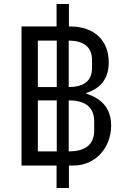

<svg xmlns="http://www.w3.org/2000/svg" viewBox="-20 -831 640 964"><path d="M326 0H350C458 0 538 -88 538 -201C538 -293 483 -339 413 -361V-364C478 -385 526 -429 526 -518C526 -627 454 -698 334 -698H326V-811H264V-698H88V0H264V113H326ZM170 -394V-627H265V-394ZM325 -627C401 -627 442 -594 442 -530V-489C442 -425 401 -394 325 -394ZM170 -71V-327H265V-71ZM325 -327C409 -327 453 -292 453 -221V-177C453 -105 409 -71 325 -71Z"/></svg>

Font: IBM Mono
Style: Regular
Weight: 400
Monospace: yes
Designer: Mike Abbink, Paul van der Laan, Pieter van Rosmalen
Foundry: Bold Monday
Version: Version 2.3